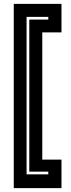

<svg xmlns="http://www.w3.org/2000/svg" viewBox="-20 -770 368 990"><path d="M51 200V-750H297V-603H198V53H297V200ZM117 129H229V115H131V-669H229V-683H117Z"/></svg>

Font: Tourney Thin
Style: Regular
Weight: 100
Designer: Tyler Finck
Foundry: Etcetera Type Co
Version: Version 1.015